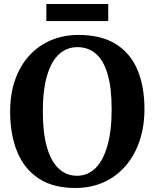

<svg xmlns="http://www.w3.org/2000/svg" viewBox="-20 -926 770 957"><path d="M360 11Q246.5 12 173.5 -36Q100.5 -84 65.5 -170Q30.5 -256 30.5 -369.5Q30.5 -457 55.2 -527.8Q80 -598.5 125.5 -648.5Q171 -698.5 233.8 -725.2Q296.5 -752 372.5 -752Q485.5 -751.5 558 -706Q630.5 -660.5 665.2 -577.8Q700 -495 700 -382.5Q700 -295 675.5 -223Q651 -151 605.8 -98.8Q560.5 -46.5 498.2 -18.2Q436 10 360 11ZM364 -50Q417 -50 455.5 -87.5Q494 -125 515.2 -199Q536.5 -273 536.5 -381.5Q536.5 -488 516.5 -556.2Q496.5 -624.5 458.2 -657.8Q420 -691 366 -691Q313 -691 274.5 -656Q236 -621 214.8 -549.8Q193.5 -478.5 193.5 -369.5Q193.5 -264 213.8 -193Q234 -122 272.2 -86Q310.5 -50 364 -50ZM519.5 -906V-821H211V-906Z"/></svg>

Font: Merriweather Light 18pt
Style: Bold
Weight: 700
Version: Version 2.100